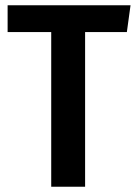

<svg xmlns="http://www.w3.org/2000/svg" viewBox="-20 -711 520 731"><path d="M477 -691 463 -589H304V0H175V-589H9V-691Z"/></svg>

Font: Fira Sans Condensed Medium
Style: Regular
Weight: 500
Width: 3
Designer: Carrois Corporate & Edenspiekermann AG
Foundry: Carrois Corporate GbR & Edenspiekermann AG
Version: Version 4.203;PS 004.203;hotconv 1.0.88;makeotf.lib2.5.64775